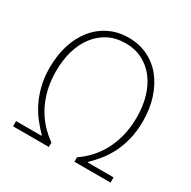

<svg xmlns="http://www.w3.org/2000/svg" viewBox="-164 -897 1047 1054"><g transform="rotate(30 359.5 -369.5)"><path d="M51 -33H212V-37Q185 -64 158.5 -97.5Q132 -131 111 -173Q90 -215 77 -266.5Q64 -318 64 -381Q64 -458 84.5 -523.5Q105 -589 143.5 -637Q182 -685 237 -712Q292 -739 360 -739Q427 -739 482 -712Q537 -685 575 -637Q613 -589 634 -523.5Q655 -458 655 -381Q655 -318 642.5 -266.5Q630 -215 609 -173Q588 -131 561 -97.5Q534 -64 506 -37V-33H669V0H440V-28Q474 -51 505.5 -84Q537 -117 561.5 -160.5Q586 -204 600.5 -259.5Q615 -315 615 -383Q615 -451 598 -509.5Q581 -568 548 -611.5Q515 -655 467.5 -679.5Q420 -704 360 -704Q299 -704 251.5 -679.5Q204 -655 171 -611.5Q138 -568 121 -509.5Q104 -451 104 -383Q104 -315 118.5 -259.5Q133 -204 157.5 -160.5Q182 -117 213.5 -84Q245 -51 278 -28V0H51Z"/></g></svg>

Font: SpoqaHanSansJP-Thin
Style: Regular
Weight: 250
Designer: [Source Han Sans]
Ryoko NISHIZUKA  (kana & ideographs); Paul D. Hunt (Latin, Greek & Cyrillic); Wenlong ZHANG  (bopomofo
Foundry: Spoqa (http://bi.spoqa.com)
Version: Version 1.002.20150607